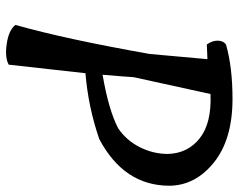

<svg xmlns="http://www.w3.org/2000/svg" viewBox="-96 -684 781 628"><g transform="rotate(90 294.0 -370.5)"><path d="M304 -741Q436 -741 511.5 -680.5Q587 -620 588 -535Q588 -386 435 -305Q330 -269 220 -260Q215 -211 192 -9Q169 4 124 -2.5Q79 -9 62 -31Q108 -193 157 -470L174 -659L126 -657Q113 -675 113.5 -693.5Q114 -712 127 -720Q201 -741 304 -741ZM288 -669 233 -418Q231 -386 225 -316Q341 -336 400 -367Q439 -393 461.5 -437Q484 -481 484 -530Q482 -595 432.5 -634Q383 -673 288 -669Z"/></g></svg>

Font: Tillana Medium
Style: Regular
Weight: 500
Designer: Lipi Raval (Devanagari, Latin), Jonny Pinhorn (Latin)
Foundry: Indian Type Foundry
Version: Version 2.003;PS 1.0;hotconv 1.0.79;makeotf.lib2.5.61930; tt